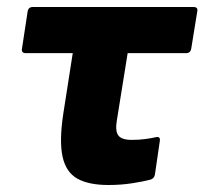

<svg xmlns="http://www.w3.org/2000/svg" viewBox="-20 -517 585 549"><path d="M290 12Q234 12 201.5 -6Q169 -24 159 -68.5Q149 -113 161 -192L188 -365H54Q40 -365 43 -379L59 -484Q61 -497 74 -497H533Q547 -497 544 -484L527 -379Q525 -365 512 -365H345L314 -172Q309 -142 318.5 -129.5Q328 -117 357 -117Q378 -117 396 -119.5Q414 -122 427 -125Q439 -127 437 -114L423 -18Q421 -6 409 -3Q390 2 358 7Q326 12 290 12Z"/></svg>

Font: Sofia Sans Black
Style: Italic
Weight: 900
Italic angle: -9°
Version: Version 4.100-B